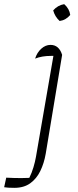

<svg xmlns="http://www.w3.org/2000/svg" viewBox="-114 -701 374 924"><path d="M173 -600Q150 -621 142 -651Q164 -676 195 -681Q220 -659 224 -629Q203 -604 173 -600ZM-45 203Q-78 203 -94 200L-84 154Q-67 155 -48 155.5Q-29 156 -12 156Q7 156 27 155Q39 131 47 104Q55 77 59 54L143 -432Q140 -432 137 -432Q134 -432 131 -432Q88 -432 55 -419Q64 -448 84.5 -466.5Q105 -485 129 -485Q170 -485 185 -437L106 39Q98 85 80 122Q62 159 31.5 181Q1 203 -45 203Z"/></svg>

Font: Piazzolla ExtraLight
Style: Italic
Weight: 200
Italic angle: -11.3°
Designer: Juan Pablo del Peral
Foundry: Huerta Tipografica
Version: Version 1.330